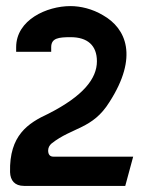

<svg xmlns="http://www.w3.org/2000/svg" viewBox="-20 -610 464 630"><path d="M59 0H391L417 -96H155C144 -96 138 -103 138 -116C138 -125 142 -133 149 -139C217 -193 284 -186 339 -275C435 -424 394 -517 318 -560C283 -581 244 -590 211 -590C134 -590 33 -545 33 -455V-440H148V-455C148 -485 172 -488 212 -488C267 -488 298 -461 298 -409C298 -352 253 -295 139 -237C72 -206 10 -166 13 -45C14 -18 28 0 59 0Z"/></svg>

Font: Charger Pro
Style: BlkNar
Weight: 900
Designer: Jasper
Foundry: Cannot Into Space Fonts
Version: Version 1.09